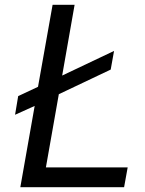

<svg xmlns="http://www.w3.org/2000/svg" viewBox="-20 -783 608 803"><path d="M514 -83 499 0H65L125 -340L43 -303L56 -381L139 -420L200 -763H292L240 -467L457 -570L443 -492L226 -389L172 -83Z"/></svg>

Font: Open Sauce Two
Style: Italic
Weight: 400
Italic angle: -10°
Designer: Alfredo Marco Pradil
Foundry: Creative Sauce Fz LLC
Version: Version 1.477